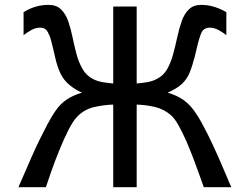

<svg xmlns="http://www.w3.org/2000/svg" viewBox="-20 -783 1040 799"><path d="M56.6 -3.9Q85 -70.3 114.3 -136.2Q143.6 -202.1 176.8 -264.6Q195.3 -299.8 213.4 -325.2Q231.4 -350.6 256.8 -368.2Q282.2 -385.7 321.3 -397.5Q293.9 -409.2 270 -428.7Q246.1 -448.2 232.4 -475.6Q217.8 -506.8 209.5 -544.4Q201.2 -582 192.4 -615.2Q188.5 -631.8 178.7 -649.9Q168.9 -668 147.5 -668Q128.9 -668 110.8 -658.2Q92.8 -648.4 78.1 -636.7V-732.4Q127 -762.7 181.6 -762.7Q214.8 -762.7 233.9 -744.1Q252.9 -725.6 263.7 -695.3Q274.4 -665 281.7 -628.9Q289.1 -592.8 298.3 -558.1Q307.6 -523.4 323.7 -495.6Q339.8 -467.8 367.2 -454.1Q386.7 -444.3 408.2 -440.9Q429.7 -437.5 451.2 -435.5V-755.9H548.8V-435.5Q570.3 -437.5 591.8 -440.9Q613.3 -444.3 631.8 -454.1Q660.2 -467.8 675.8 -495.6Q691.4 -523.4 700.7 -558.1Q710 -592.8 717.8 -628.9Q725.6 -665 736.3 -695.3Q747.1 -725.6 766.1 -744.1Q785.2 -762.7 817.4 -762.7Q845.7 -762.7 872.1 -754.4Q898.4 -746.1 921.9 -732.4V-636.7Q907.2 -648.4 889.2 -658.2Q871.1 -668 851.6 -668Q835 -668 823.2 -655.3Q819.3 -651.4 814 -636.2Q808.6 -621.1 803.7 -602.5Q798.8 -584 795.4 -567.9Q792 -551.8 790 -545.9Q780.3 -507.8 769 -480.5Q757.8 -453.1 736.8 -433.6Q715.8 -414.1 677.7 -397.5Q707 -388.7 731 -375Q754.9 -361.3 775.4 -337.9Q795.9 -314.5 819.8 -271Q843.8 -227.5 867.2 -176.8Q890.6 -126 910.2 -79.6Q929.7 -33.2 942.4 -3.9H828.1Q821.3 -22.5 810.1 -54.2Q798.8 -85.9 784.7 -123.5Q770.5 -161.1 754.4 -197.8Q738.3 -234.4 722.2 -262.7Q706.1 -291 691.4 -303.7Q662.1 -329.1 624.5 -337.9Q586.9 -346.7 548.8 -347.7V-3.9H451.2V-347.7Q412.1 -346.7 371.6 -337.4Q331.1 -328.1 301.8 -297.9Q284.2 -280.3 264.6 -241.7Q245.1 -203.1 226.6 -157.2Q208 -111.3 193.4 -69.8Q178.7 -28.3 170.9 -3.9Z"/></svg>

Font: Kosugi
Style: Regular
Weight: 400
Version: Version 4.002